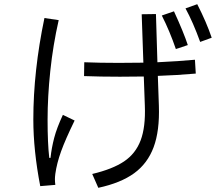

<svg xmlns="http://www.w3.org/2000/svg" viewBox="-20 -865 1040 916"><path d="M921 -845Q965 -759 990 -685L935 -665Q901 -759 865 -825ZM819 -631Q790 -716 752 -791L810 -811Q856 -711 876 -650ZM914 -514Q824 -506 733 -503L738 -360Q742 -241 713 -163Q684 -85 620 -38.5Q556 8 449 31L420 -35Q517 -58 572 -95Q627 -132 651 -195.5Q675 -259 671 -361L666 -500Q628 -499 552 -499Q459 -499 381 -502L382 -568Q455 -565 546 -565Q625 -565 664 -566L656 -797L724 -798L731 -568Q837 -573 910 -580ZM221 -112Q226 -159 238.5 -207Q251 -255 280 -317L336 -290Q292 -200 271.5 -143Q251 -86 244 -36Q242 -20 242 -11Q242 3 244 17L172 23Q139 -148 139 -295Q139 -526 192 -779L260 -769Q233 -650 220 -527Q207 -404 207 -294Q207 -181 215 -112Z"/></svg>

Font: IBM Plex Sans JP
Style: Regular
Weight: 400
Designer: Mike Abbink; Paul van der Laan; Pieter van Rosmalen; Wujin Sim; Yejin Wi; Jinhee Kim; Boomi Park; Yona Kim; Kichan Ma
Foundry: Sandoll Inc.
Version: Version 1.000